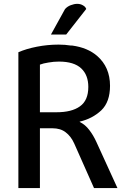

<svg xmlns="http://www.w3.org/2000/svg" viewBox="-20 -964 651 984"><path d="M582 0Q554.7 -59.6 473.6 -237.3Q458 -271.5 437.5 -297.9Q417 -325.2 388.7 -338.9Q388.7 -339.8 388.7 -340.8Q453.1 -355.5 499 -398.4Q543.9 -441.4 543.9 -524.4Q543.9 -620.1 477.5 -677.7Q428.7 -719.7 350.6 -730.5Q350.6 -730.5 349.6 -730.5Q349.6 -730.5 348.6 -730.5Q348.6 -730.5 347.7 -730.5Q347.7 -730.5 346.7 -730.5Q345.7 -730.5 343.8 -730.5Q313.5 -735.4 280.3 -735.4Q223.6 -735.4 168.9 -724.6Q114.3 -713.9 74.2 -696.3Q74.2 -463.9 74.2 0Q101.6 0 184.6 0Q184.6 -77.1 184.6 -306.6Q201.2 -306.6 249 -306.6Q290 -306.6 316.4 -286.1Q343.8 -265.6 360.4 -228.5Q393.6 -152.3 461.9 0Q492.2 0 582 0ZM432.6 -518.6Q432.6 -449.2 389.6 -418.9Q347.7 -388.7 269.5 -388.7Q241.2 -388.7 184.6 -388.7Q184.6 -450.2 184.6 -632.8Q202.1 -639.6 228.5 -643.6Q254.9 -648.4 282.2 -648.4Q359.4 -648.4 396.5 -613.3Q432.6 -579.1 432.6 -518.6ZM421.9 -918Q418 -929.7 405.3 -936.5Q392.6 -944.3 376 -944.3Q360.4 -944.3 342.8 -937.5Q326.2 -931.6 313.5 -918Q289.1 -874 241.2 -787.1Q260.7 -787.1 319.3 -787.1Q344.7 -819.3 421.9 -918Z"/></svg>

Font: DaxlinePro-Medium
Style: Medium
Weight: 400
Designer: Hans Reichel
Version: Version 7.502; 2006